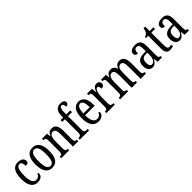

<svg xmlns="http://www.w3.org/2000/svg" viewBox="347 -2255 3750 3750"><g transform="rotate(-45 2221.5 -380.0)"><path d="M227 10C328 10 366 -47 366 -89C366 -108 360 -119 350 -127C332 -84 296 -45 239 -45C164 -45 130 -123 130 -266C130 -445 167 -497 224 -497C274 -497 287 -446 287 -384C343 -384 366 -398 366 -444C366 -509 313 -546 223 -546C121 -546 42 -479 42 -265C42 -70 118 10 227 10Z M628 10C753 10 819 -81 819 -269C819 -456 747 -546 631 -546C504 -546 439 -456 439 -269C439 -81 511 10 628 10ZM630 -41C556 -41 528 -119 528 -269C528 -418 555 -494 629 -494C704 -494 730 -418 730 -269C730 -119 704 -41 630 -41Z M881 0H1102V-41H1097C1062 -41 1037 -48 1037 -108V-321C1037 -405 1059 -485 1130 -485C1186 -485 1206 -432 1206 -347V0H1354V-41H1350C1315 -41 1292 -50 1292 -113V-349C1292 -486 1245 -546 1161 -546C1103 -546 1065 -522 1038 -454H1034L1024 -536H885V-495H890C924 -495 951 -486 951 -427V-113C951 -50 924 -41 888 -41H881Z M1396 0H1651V-41H1620C1585 -41 1557 -50 1557 -113V-488H1668V-536H1557V-596C1557 -679 1573 -726 1615 -726C1653 -726 1662 -685 1662 -644C1708 -644 1729 -668 1729 -701C1729 -740 1701 -770 1622 -770C1523 -770 1471 -706 1471 -587V-536H1399V-488H1471V-113C1471 -50 1440 -41 1408 -41H1396Z M1906 10C2008 10 2053 -50 2053 -91C2053 -109 2044 -119 2033 -124C2014 -81 1979 -45 1924 -45C1848 -45 1806 -114 1805 -264H2068V-304C2068 -462 2004 -546 1898 -546C1783 -546 1717 -452 1717 -264C1717 -90 1784 10 1906 10ZM1982 -313H1806C1809 -430 1840 -496 1900 -496C1959 -496 1981 -422 1982 -313Z M2129 0H2363V-41H2344C2310 -41 2283 -49 2283 -108V-276C2283 -370 2308 -483 2357 -483C2388 -483 2398 -460 2398 -405C2453 -405 2477 -431 2477 -471C2477 -516 2451 -546 2398 -546C2333 -546 2302 -492 2280 -428H2277L2264 -536H2130V-495H2133C2168 -495 2195 -486 2195 -427V-113C2195 -50 2167 -41 2132 -41H2129Z M2509 0H2730V-41H2728C2693 -41 2666 -48 2666 -108V-321C2666 -407 2691 -484 2755 -484C2809 -484 2829 -434 2829 -347V0H2976V-41H2973C2938 -41 2915 -50 2915 -113V-335C2915 -414 2936 -484 3001 -484C3055 -484 3075 -434 3075 -347V0H3223V-41H3221C3185 -41 3162 -50 3162 -113V-349C3162 -486 3113 -546 3031 -546C2975 -546 2932 -522 2906 -448H2903C2883 -522 2840 -546 2788 -546C2730 -546 2693 -522 2667 -454H2662L2651 -536H2517V-495H2519C2554 -495 2579 -486 2579 -426V-113C2579 -50 2556 -41 2521 -41H2509Z M3403 10C3470 10 3495 -31 3529 -88H3535L3547 0H3666V-41H3663C3627 -41 3614 -57 3614 -113V-372C3614 -499 3563 -546 3464 -546C3374 -546 3315 -510 3315 -450C3315 -409 3340 -388 3389 -388C3389 -453 3401 -497 3457 -497C3516 -497 3527 -448 3527 -373V-312L3462 -309C3341 -304 3282 -256 3282 -150C3282 -41 3336 10 3403 10ZM3431 -42C3390 -42 3372 -82 3372 -144C3372 -223 3399 -265 3482 -270L3528 -273V-191C3528 -106 3490 -42 3431 -42Z M3885 10C3924 10 3954 2 3971 -5V-51C3953 -46 3937 -43 3915 -43C3876 -43 3860 -72 3860 -144V-490H3963V-536H3860V-659H3814C3806 -603 3796 -580 3780 -560C3764 -539 3744 -527 3713 -521V-490H3774V-145C3774 -30 3810 10 3885 10Z M4148 10C4215 10 4240 -31 4274 -88H4280L4292 0H4411V-41H4408C4372 -41 4359 -57 4359 -113V-372C4359 -499 4308 -546 4209 -546C4119 -546 4060 -510 4060 -450C4060 -409 4085 -388 4134 -388C4134 -453 4146 -497 4202 -497C4261 -497 4272 -448 4272 -373V-312L4207 -309C4086 -304 4027 -256 4027 -150C4027 -41 4081 10 4148 10ZM4176 -42C4135 -42 4117 -82 4117 -144C4117 -223 4144 -265 4227 -270L4273 -273V-191C4273 -106 4235 -42 4176 -42Z"/></g></svg>

Font: Noto Serif Devanagari ExtraCondensed
Style: Regular
Weight: 400
Width: 2
Designer: Universal Thirst, Indian Type Foundry and the Monotype Design Team
Foundry: Monotype Imaging Inc.
Version: Version 2.004